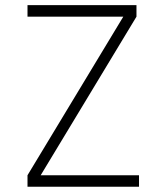

<svg xmlns="http://www.w3.org/2000/svg" viewBox="-20 -713 626 733"><path d="M85 0V-43.9L450.7 -649.4H85V-693.4H501V-649.4L135.3 -43.9H510.7V0Z"/></svg>

Font: Cascadia Mono NF ExtraLight
Style: Regular
Weight: 200
Monospace: yes
Designer: Aaron Bell
Foundry: Saja Typeworks
Version: Version 2404.023; ttfautohint (v1.8.4)